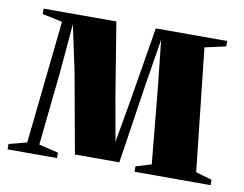

<svg xmlns="http://www.w3.org/2000/svg" viewBox="-61 -584 845 666"><g transform="rotate(10 361.0 -251.0)"><path d="M3.5 0V-19L66.5 -35.5L112.5 -468.5L42 -483.5V-502.5H298L340.5 -242.5L367.5 -91L394 -242.5L437 -502.5H688.5V-483.5L614.5 -467L661.5 -35.5L718.5 -19V0H450.5V-19L505 -35.5L479.5 -303L462 -467L435.5 -303L393 -23H236.5L186 -303L151 -467L137 -303L109 -35.5L177.5 -19V0Z"/></g></svg>

Font: Merriweather 144pt ExtraBold
Style: Regular
Weight: 800
Version: Version 2.100